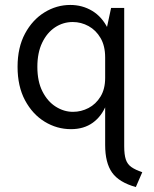

<svg xmlns="http://www.w3.org/2000/svg" viewBox="-20 -510 624 776"><path d="M267 12Q210 12 160.8 -18Q111.5 -48 81.2 -104.5Q51 -161 51 -240Q51 -318 81 -374Q111 -430 159.8 -460Q208.5 -490 264 -490Q313 -490 352.8 -466Q392.5 -442 415.8 -394.8Q439 -347.5 439 -278H405Q405 -324.5 386.5 -356.2Q368 -388 338 -404.5Q308 -421 274 -421Q235 -421 202.5 -399.5Q170 -378 150.5 -337.5Q131 -297 131 -240Q131 -180.5 151.8 -140Q172.5 -99.5 205.5 -78.8Q238.5 -58 275 -58Q308 -58 337.8 -73.5Q367.5 -89 386.2 -119.5Q405 -150 405 -195H428Q428 -133 409.5 -86.5Q391 -40 355 -14Q319 12 267 12ZM529 246Q461 227 433 187.5Q405 148 405 76V-366L429 -478H482V81Q482 115 488.5 134.5Q495 154 511 165.2Q527 176.5 555 186Z"/></svg>

Font: Karla
Style: Regular
Weight: 400
Designer: Jonathan Pinhorn
Version: Version 2.004;gftools[0.9.33]